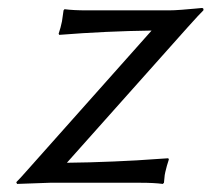

<svg xmlns="http://www.w3.org/2000/svg" viewBox="-20 -455 527 478"><path d="M146.5 -49.8Q200.7 -50.3 263.7 -53Q326.7 -55.7 362.8 -58.6L398.9 -61L400.4 -58.1Q395 -42 391.6 -26.9Q390.6 -22.9 390.1 -19.3Q389.6 -15.6 389.2 -10.3Q388.7 -4.9 388.2 0L385.3 2.9Q363.3 0 330.1 0H104L22.5 2.9L20.5 -1.5Q28.3 -8.8 48.8 -32.2L357.4 -378.9Q242.7 -377.4 127.4 -368.2L126 -371.1Q131.3 -386.7 134.3 -401.9Q134.3 -402.8 138.2 -429.2L140.6 -432.1Q162.6 -429.2 196.3 -429.2H400.4Q413.1 -429.2 432.4 -430.7Q451.7 -432.1 466.3 -433.6Q481 -435.1 482.4 -435.1Q487.8 -435.1 486.3 -429.2Q478 -421.4 447.3 -387.2Z"/></svg>

Font: Linux Biolinum O
Style: Italic
Weight: 400
Italic angle: -12°
Designer: Philipp H. Poll
Foundry: Philipp H. Poll
Version: Version 1.1.3